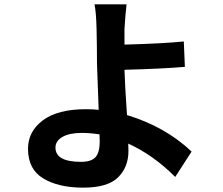

<svg xmlns="http://www.w3.org/2000/svg" viewBox="-20 -819 1040 894"><path d="M444.3 -159.2Q444.3 -180.7 443.4 -193.4Q397.5 -200.2 361.3 -200.2Q303.7 -200.2 271 -181.6Q238.3 -163.1 238.3 -131.8Q238.3 -65.4 357.4 -65.4Q405.3 -65.4 424.8 -87.4Q444.3 -109.4 444.3 -159.2ZM872.1 -113.3 795.9 4.9Q693.4 -97.7 577.1 -150.4Q578.1 -137.7 578.1 -116.2Q578.1 -41 529.8 6.8Q481.4 54.7 367.2 54.7Q252 54.7 181.2 11.7Q110.4 -31.2 110.4 -126Q110.4 -207 179.7 -258.8Q249 -310.5 379.9 -310.5Q412.1 -310.5 439.5 -307.6Q431.6 -513.7 431.6 -522.5Q431.6 -598.6 429.7 -682.6Q427.7 -763.7 419.9 -798.8H569.3Q563.5 -751 559.6 -682.6V-611.3Q742.2 -616.2 835.9 -626L840.8 -507.8Q743.2 -499 559.6 -494.1Q561.5 -424.8 571.3 -283.2Q749 -229.5 872.1 -113.3Z"/></svg>

Font: Gen Shin Gothic Monospace Bold
Style: Bold
Weight: 700
Designer: [Source Han Sans]
Ryoko NISHIZUKA  (kana & ideographs); Paul D. Hunt (Latin, Greek & Cyrillic); Wenlong ZHANG  (bopomofo
Version: Version 1.002.20150607